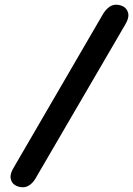

<svg xmlns="http://www.w3.org/2000/svg" viewBox="-20 -792 563 812"><path d="M77 0Q58 0 43 -9.5Q28 -19 25 -38.5Q22 -58 39 -85L417 -735Q429 -753 442 -762.5Q455 -772 471 -772Q490 -772 504.5 -762.5Q519 -753 522.5 -734Q526 -715 509 -687L130 -37Q120 -20 106 -10Q92 0 77 0Z"/></svg>

Font: Edu TAS Beginner SemiBold
Style: Regular
Weight: 600
Version: Version 1.003